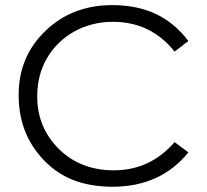

<svg xmlns="http://www.w3.org/2000/svg" viewBox="-20 -726 805 748"><path d="M713.9 -132.3Q605 1.5 418.9 1.5Q328.6 1.5 259.8 -26.9Q190.9 -55.2 138.7 -115.2Q94.7 -166 73.7 -225.6Q52.7 -285.2 52.7 -356.4Q52.7 -431.2 78.6 -493.2Q104.5 -555.2 157.7 -606.4Q261.7 -706.1 417.5 -706.1Q513.2 -706.1 586.4 -671.9Q659.7 -637.7 713.9 -566.4L660.2 -524.9Q567.9 -641.1 418.9 -641.1Q377.9 -641.1 340.1 -631.3Q302.2 -621.6 269.3 -603.3Q236.3 -585 209 -558.3Q181.6 -531.7 162.6 -498.5Q125 -434.1 125 -350.1Q125 -229 210 -145Q293.9 -62.5 423.8 -62.5Q564.9 -62.5 660.2 -172.4Z"/></svg>

Font: Kawthoolei
Style: Regular
Weight: 400
Designer: Moe Zed
Foundry: Moe Zed
Version: Version 1.000;July 10, 2024;FontCreator 14.0.0.2901 32-bit